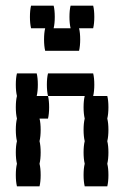

<svg xmlns="http://www.w3.org/2000/svg" viewBox="-20 -660 440 680"><path d="M110 -320H150Q154 -304 154 -280Q154 -257 150 -240H120Q124 -224 124 -200Q124 -177 120 -160Q124 -144 124 -120Q124 -97 120 -80Q124 -64 124 -40Q124 -17 120 0H40Q36 -17 36 -40Q36 -64 40 -80Q36 -97 36 -120Q36 -144 40 -160Q36 -177 36 -200Q36 -224 40 -240Q36 -257 36 -280Q36 -304 40 -320Q36 -337 36 -360Q36 -384 40 -400H110Q114 -384 114 -360Q114 -337 110 -320ZM364 -200Q364 -177 360 -160Q364 -144 364 -120Q364 -97 360 -80Q364 -64 364 -40Q364 -17 360 0H280Q276 -17 276 -40Q276 -64 280 -80Q276 -97 276 -120Q276 -144 280 -160Q276 -177 276 -200Q276 -224 280 -240Q276 -257 276 -280Q276 -304 280 -320H150Q146 -337 146 -360Q146 -384 150 -400H310Q314 -384 314 -360Q314 -337 310 -320H360Q364 -304 364 -280Q364 -257 360 -240Q364 -224 364 -200ZM310 -560H260Q264 -544 264 -520Q264 -497 260 -480H140Q136 -497 136 -520Q136 -544 140 -560H90Q86 -577 86 -600Q86 -624 90 -640H170Q174 -624 174 -600Q174 -577 170 -560H230Q226 -577 226 -600Q226 -624 230 -640H310Q314 -624 314 -600Q314 -577 310 -560Z"/></svg>

Font: VT323
Style: Regular
Weight: 400
Monospace: yes
Designer: Peter Hull
Version: Version 2.000